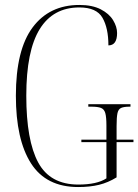

<svg xmlns="http://www.w3.org/2000/svg" viewBox="-20 -744 558 774"><path d="M295 10Q166 10 105 -85.5Q44 -181 44 -358Q44 -543 111.5 -633.5Q179 -724 300 -724Q352 -724 386 -706.5Q420 -689 436 -662.5Q452 -636 452 -611Q452 -561 417 -561Q417 -631 393 -672.5Q369 -714 300 -714Q194 -714 140 -626.5Q86 -539 86 -358Q86 -178 134 -89Q182 0 296 0Q371 0 409 -25V-171H308V-181H409V-238Q409 -272 404.5 -288Q400 -304 387 -309Q374 -314 348 -314H336V-324H506V-314H502Q480 -314 468.5 -309Q457 -304 453.5 -287.5Q450 -271 450 -236V-181H518V-171H450V-29Q416 -8 379.5 1Q343 10 295 10Z"/></svg>

Font: Noto Serif Display ExtraCondensed ExtraLight
Style: Regular
Weight: 200
Width: 2
Designer: Monotype Design Team
Foundry: Monotype Imaging Inc.
Version: Version 2.009